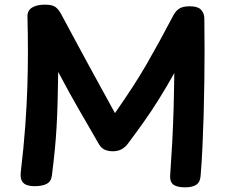

<svg xmlns="http://www.w3.org/2000/svg" viewBox="-20 -791 979 825"><path d="M203 -37Q200 -11 180.5 -1Q161 9 129 9Q94 9 80 -5.5Q66 -20 69 -49Q82 -159 88.5 -249Q95 -339 97.5 -417Q100 -495 100 -568.5Q100 -642 98 -719Q97 -745 117 -758Q137 -771 173 -771Q204 -771 218 -761Q232 -751 243 -730Q273 -674 300 -624Q327 -574 353.5 -525Q380 -476 409.5 -422.5Q439 -369 474 -305Q515 -364 548 -414.5Q581 -465 609 -513.5Q637 -562 665.5 -614Q694 -666 726 -727Q736 -745 751 -754.5Q766 -764 796 -764Q829 -764 843 -750Q857 -736 858 -714Q859 -640 859 -574Q859 -508 858 -440.5Q857 -373 855 -295Q853 -228 850 -161.5Q847 -95 842 -35Q840 -8 823 3Q806 14 776 14Q742 14 726 3Q710 -8 711 -35L720 -178Q722 -219 723.5 -254.5Q725 -290 726 -324.5Q727 -359 727.5 -396Q728 -433 729 -477Q693 -413 661 -362Q629 -311 597 -266Q565 -221 529 -173Q518 -158 502 -149.5Q486 -141 464 -141Q445 -141 429.5 -148Q414 -155 403 -175Q380 -215 359.5 -250.5Q339 -286 319 -320.5Q299 -355 277.5 -394Q256 -433 230 -482Q229 -411 227.5 -352.5Q226 -294 223 -243Q220 -192 215 -142Q210 -92 203 -37Z"/></svg>

Font: Playpen Sans SemiBold
Style: Regular
Weight: 600
Designer: Laura Meseguer, Veronika Burian, José Scaglione
Foundry: TypeTogether
Version: Version 1.001